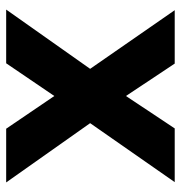

<svg xmlns="http://www.w3.org/2000/svg" viewBox="-2 -584 586 622"><g transform="rotate(-90 291.0 -273.0)"><path d="M12 0H186L291 -158L396 0H569L379 -274L571 -546H397L291 -390L185 -546H11L203 -274Z"/></g></svg>

Font: Plus Jakarta Sans ExtraBold
Style: Regular
Weight: 800
Designer: Gumpita Rahayu
Foundry: Tokotype
Version: Version 2.004; ttfautohint (v1.8.3)